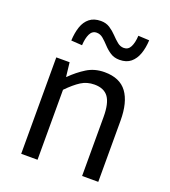

<svg xmlns="http://www.w3.org/2000/svg" viewBox="-145 -911 900 1016"><g transform="rotate(20 305.0 -402.5)"><path d="M92 0V-543H167L176 -464H178Q217 -503 260.5 -530Q304 -557 360 -557Q446 -557 486 -502.5Q526 -448 526 -344V0H435V-332Q435 -409 410.5 -443Q386 -477 332 -477Q290 -477 257 -456Q224 -435 184 -394V0ZM410 -645Q380 -645 358.5 -659Q337 -673 319.5 -692Q302 -711 285.5 -725Q269 -739 249 -739Q224 -739 212 -714.5Q200 -690 198 -650L136 -654Q138 -698 149.5 -732Q161 -766 185.5 -785.5Q210 -805 249 -805Q278 -805 299.5 -791Q321 -777 338.5 -758.5Q356 -740 373 -726Q390 -712 410 -712Q435 -712 447 -736Q459 -760 461 -799L523 -796Q521 -753 509 -719Q497 -685 473 -665Q449 -645 410 -645Z"/></g></svg>

Font: Noto Sans KR
Style: Regular
Weight: 400
Designer: Ryoko NISHIZUKA  (kana, bopomofo & ideographs); Paul D. Hunt (Latin, Greek & Cyrillic); Sandoll Communications , Soo-you
Foundry: Adobe
Version: Version 2.004-H2;hotconv 1.0.118;makeotfexe 2.5.65603